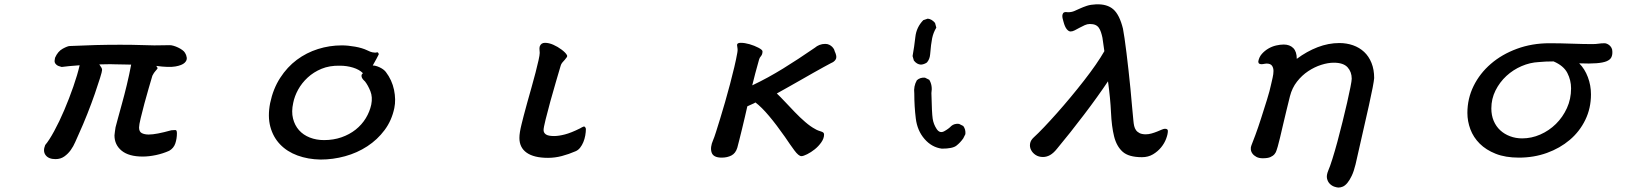

<svg xmlns="http://www.w3.org/2000/svg" viewBox="-20 -678 7540 877"><path d="M261.7 -372.1Q245.1 -376 238.3 -381.8Q231.4 -387.7 230 -393.6Q228.5 -399.4 230 -404.8Q231.4 -410.2 231.4 -414.1Q244.1 -443.4 266.6 -455.6Q289.1 -467.8 298.8 -467.8Q363.3 -470.7 416.5 -472.2Q469.7 -473.6 528.3 -473.6Q586.9 -473.6 624.5 -472.2Q662.1 -470.7 684.6 -470.7Q704.1 -470.7 723.6 -471.2Q743.2 -471.7 755.9 -471.7Q762.7 -471.7 772.9 -468.8Q783.2 -465.8 793.5 -460.9Q803.7 -456.1 812.5 -449.7Q821.3 -443.4 825.2 -436.5Q831.1 -427.7 833 -415Q835 -402.3 823.2 -391.1Q811.5 -379.9 781.7 -374.5Q752 -369.1 693.4 -377Q702.1 -367.2 698.7 -363.8Q695.3 -360.4 688.5 -351.6Q685.5 -348.6 683.1 -344.7Q680.7 -340.8 678.7 -336.9Q675.8 -333 674.8 -328.1Q668.9 -308.6 659.2 -274.9Q649.4 -241.2 639.6 -205.1Q629.9 -168.9 622.6 -138.2Q615.2 -107.4 615.2 -95.7Q615.2 -76.2 627.9 -69.8Q640.6 -63.5 659.2 -63.5Q676.8 -63.5 702.1 -68.4Q727.5 -73.2 762.7 -83Q772.5 -83 780.3 -84Q788.1 -85 788.1 -69.3Q788.1 -44.9 780.8 -22.9Q773.4 -1 752.9 10.7Q724.6 23.4 692.4 30.3Q660.2 37.1 631.8 37.1Q568.4 37.1 535.6 10.3Q502.9 -16.6 502.9 -59.6Q503.9 -68.4 504.9 -77.1Q505.9 -85.9 507.8 -96.7Q510.7 -108.4 518.6 -137.2Q526.4 -166 537.1 -204.6Q547.9 -243.2 559.1 -289.6Q570.3 -335.9 579.1 -382.8Q570.3 -382.8 557.1 -383.3Q543.9 -383.8 529.8 -383.8Q515.6 -383.8 502.9 -384.3Q490.2 -384.8 483.4 -384.8Q466.8 -384.8 455.6 -384.3Q444.3 -383.8 433.6 -383.8Q441.4 -373 443.8 -368.2Q446.3 -363.3 446.3 -358.4Q446.3 -351.6 437 -321.8Q427.7 -292 413.1 -249.5Q398.4 -207 378.9 -157.7Q359.4 -108.4 338.9 -63.5Q332 -48.8 323.7 -29.3Q315.4 -9.8 303.2 7.3Q291 24.4 273.9 36.6Q256.8 48.8 233.4 48.8Q202.1 48.8 188.5 30.8Q174.8 12.7 186.5 -15.6Q204.1 -36.1 227.5 -79.1Q251 -122.1 273.4 -174.8Q295.9 -227.5 314.9 -282.2Q334 -336.9 343.8 -379.9Q313.5 -377.9 295.9 -376Q278.3 -374 261.7 -372.1Z M1706.1 -438.5Q1710 -434.6 1710 -429.7Q1707 -422.9 1700.2 -410.6Q1693.4 -398.4 1682.6 -378.9Q1692.4 -378.9 1703.1 -375Q1713.9 -371.1 1722.2 -366.2Q1730.5 -361.3 1735.8 -356.4Q1741.2 -351.6 1742.2 -349.6Q1770.5 -312.5 1779.8 -267.6Q1789.1 -222.7 1781.2 -184.6Q1769.5 -127.9 1736.8 -84Q1704.1 -40 1657.7 -9.8Q1611.3 20.5 1556.2 35.6Q1501 50.8 1444.3 50.8Q1386.7 49.8 1338.9 32.2Q1291 14.6 1259.3 -18.6Q1227.5 -51.8 1214.8 -99.1Q1202.1 -146.5 1213.9 -207Q1227.5 -272.5 1259.8 -322.3Q1292 -372.1 1335.9 -404.8Q1379.9 -437.5 1432.6 -454.1Q1485.4 -470.7 1541 -470.7Q1569.3 -470.7 1602.1 -464.8Q1634.8 -459 1657.2 -448.2Q1672.9 -440.4 1681.2 -439Q1689.5 -437.5 1693.8 -437.5Q1698.2 -437.5 1700.2 -438.5Q1702.1 -439.5 1706.1 -438.5ZM1647.5 -305.7Q1645.5 -307.6 1641.1 -312Q1636.7 -316.4 1633.8 -321.8Q1630.9 -327.1 1631.3 -333Q1631.8 -338.9 1637.7 -343.8Q1621.1 -360.4 1592.8 -369.1Q1564.5 -377.9 1532.2 -377.9Q1485.4 -378.9 1448.7 -363.8Q1412.1 -348.6 1385.3 -323.7Q1358.4 -298.8 1341.8 -268.6Q1325.2 -238.3 1319.3 -208Q1310.5 -168 1318.4 -136.7Q1326.2 -105.5 1345.7 -83.5Q1365.2 -61.5 1395 -49.8Q1424.8 -38.1 1460 -38.1Q1502.9 -38.1 1539.6 -50.8Q1576.2 -63.5 1604.5 -85.9Q1632.8 -108.4 1650.9 -138.2Q1668.9 -168 1675.8 -200.2Q1682.6 -234.4 1671.9 -261.2Q1661.1 -288.1 1647.5 -305.7Z M2445.3 -465.8Q2451.2 -482.4 2469.2 -482.4Q2487.3 -482.4 2507.3 -473.6Q2527.3 -464.8 2545.4 -451.2Q2563.5 -437.5 2569.3 -426.8Q2572.3 -421.9 2568.8 -416.5Q2565.4 -411.1 2560.1 -405.3Q2554.7 -399.4 2548.8 -392.6Q2543 -385.7 2541 -377.9Q2533.2 -351.6 2520 -306.6Q2506.8 -261.7 2494.1 -215.8Q2481.4 -169.9 2472.2 -132.3Q2462.9 -94.7 2462.9 -84Q2462.9 -71.3 2473.6 -64Q2484.4 -56.6 2510.7 -56.6Q2532.2 -56.6 2560.5 -64Q2588.9 -71.3 2629.9 -91.8Q2637.7 -96.7 2645 -99.6Q2652.3 -102.5 2656.2 -89.8Q2656.2 -75.2 2653.3 -59.1Q2650.4 -43 2644.5 -28.8Q2638.7 -14.6 2629.9 -3.4Q2621.1 7.8 2609.4 12.7Q2578.1 26.4 2546.4 34.7Q2514.6 43 2483.4 43Q2418.9 43 2385.7 19.5Q2352.5 -3.9 2352.5 -47.9Q2352.5 -60.5 2355 -75.7Q2357.4 -90.8 2362.3 -110.4Q2365.2 -123 2372.1 -149.4Q2378.9 -175.8 2388.2 -209Q2397.5 -242.2 2407.7 -278.3Q2418 -314.5 2426.3 -346.7Q2434.6 -378.9 2439.9 -402.8Q2445.3 -426.8 2445.3 -436.5Q2445.3 -444.3 2444.3 -451.2Q2443.4 -458 2445.3 -465.8Z M3346.7 -471.7Q3345.7 -482.4 3363.8 -482.4Q3381.8 -482.4 3403.8 -476.1Q3425.8 -469.7 3444.3 -460Q3462.9 -450.2 3462.9 -443.4Q3462.9 -429.7 3456.1 -421.9Q3449.2 -414.1 3447.3 -406.2Q3436.5 -368.2 3429.7 -342.3Q3422.9 -316.4 3416 -288.1Q3453.1 -305.7 3487.8 -324.7Q3522.5 -343.8 3556.6 -364.7Q3590.8 -385.7 3626.5 -409.2Q3662.1 -432.6 3702.1 -460Q3710.9 -467.8 3723.1 -472.7Q3735.4 -477.5 3749 -477.5Q3759.8 -477.5 3767.6 -473.6Q3775.4 -469.7 3780.8 -464.4Q3786.1 -459 3789.1 -453.6Q3792 -448.2 3792 -445.3Q3802.7 -422.9 3799.3 -411.6Q3795.9 -400.4 3782.2 -392.6Q3785.2 -394.5 3773.9 -388.7Q3762.7 -382.8 3742.2 -371.6Q3721.7 -360.4 3694.8 -345.2Q3668 -330.1 3639.2 -313.5Q3610.4 -296.9 3581.5 -280.8Q3552.7 -264.6 3528.3 -251Q3543.9 -236.3 3565.4 -213.4Q3586.9 -190.4 3610.4 -166Q3633.8 -141.6 3658.2 -120.6Q3682.6 -99.6 3703.1 -88.9Q3710.9 -84 3718.3 -81.5Q3725.6 -79.1 3731.4 -77.1Q3737.3 -75.2 3740.7 -72.3Q3744.1 -69.3 3744.1 -63.5Q3744.1 -45.9 3731.4 -27.8Q3718.8 -9.8 3701.7 3.9Q3684.6 17.6 3667 26.4Q3649.4 35.2 3640.6 35.2Q3627.9 35.2 3608.4 8.8Q3588.9 -17.6 3565.4 -52.7Q3526.4 -108.4 3492.7 -148.4Q3459 -188.5 3430.7 -210Q3424.8 -206.1 3414.1 -201.7Q3403.3 -197.3 3393.6 -192.4Q3388.7 -169.9 3382.3 -143.1Q3376 -116.2 3369.6 -89.8Q3363.3 -63.5 3357.4 -40.5Q3351.6 -17.6 3347.7 -2.9Q3339.8 22.5 3320.8 32.2Q3301.8 42 3276.4 42Q3238.3 42 3230.5 18.6Q3222.7 -4.9 3237.3 -38.1Q3242.2 -48.8 3250.5 -75.2Q3258.8 -101.6 3269.5 -136.2Q3280.3 -170.9 3292 -211.9Q3303.7 -252.9 3314.5 -293.5Q3325.2 -334 3334 -371.1Q3342.8 -408.2 3347.7 -436.5Q3349.6 -446.3 3349.1 -454.1Q3348.6 -461.9 3346.7 -471.7Z M4282.2 1Q4236.3 -4.9 4203.1 -43Q4169.9 -81.1 4163.1 -136.7Q4156.2 -192.4 4156.2 -251Q4152.3 -284.2 4168 -311.5Q4183.6 -325.2 4205.1 -323.2L4224.6 -313.5Q4240.2 -288.1 4234.4 -252.9Q4236.3 -161.1 4240.2 -135.7Q4244.1 -110.4 4258.3 -88.9Q4272.5 -67.4 4293 -78.6Q4313.5 -89.8 4325.2 -102.5Q4338.9 -114.3 4360.4 -112.3L4379.9 -102.5Q4391.6 -86.9 4389.6 -65.4L4379.9 -45.9Q4366.2 -26.4 4348.6 -12.7Q4331.1 1 4282.2 1ZM4213.9 -392.6Q4201.2 -383.8 4186.5 -382.8Q4168 -383.8 4154.3 -401.4L4148.4 -421.9Q4156.2 -464.8 4161.1 -509.3Q4166 -553.7 4197.3 -585.9L4217.8 -592.8Q4236.3 -590.8 4251 -573.2L4256.8 -551.8Q4243.2 -529.3 4237.8 -503.4Q4232.4 -477.5 4228.5 -428.7Q4226.6 -407.2 4213.9 -392.6Z M4837.9 -578.1Q4835.9 -585 4834 -592.8Q4832 -600.6 4832.5 -606.9Q4833 -613.3 4836.4 -618.2Q4839.8 -623 4849.6 -623Q4851.6 -623 4853 -622.6Q4854.5 -622.1 4858.4 -622.1Q4874 -622.1 4886.7 -627.4Q4899.4 -632.8 4913.1 -639.2Q4926.8 -645.5 4944.3 -651.4Q4961.9 -657.2 4986.3 -658.2Q5037.1 -660.2 5065.4 -635.3Q5093.8 -610.4 5109.4 -546.9Q5112.3 -531.2 5116.7 -502.4Q5121.1 -473.6 5125.5 -436Q5129.9 -398.4 5134.8 -356.4Q5139.6 -314.5 5143.6 -272.5Q5147.5 -230.5 5150.9 -191.9Q5154.3 -153.3 5157.2 -125Q5158.2 -113.3 5160.6 -102.5Q5163.1 -91.8 5168.9 -83.5Q5174.8 -75.2 5185.5 -69.8Q5196.3 -64.5 5213.9 -64.5Q5226.6 -64.5 5240.2 -68.4Q5253.9 -72.3 5265.6 -77.1Q5277.3 -82 5286.6 -85.9Q5295.9 -89.8 5300.8 -89.8Q5314.5 -89.8 5314.5 -80.1Q5314.5 -65.4 5306.6 -44.4Q5298.8 -23.4 5283.7 -4.9Q5268.6 13.7 5246.6 26.9Q5224.6 40 5196.3 40Q5135.7 40 5107.9 15.1Q5080.1 -9.8 5068.8 -55.2Q5057.6 -100.6 5054.7 -164.6Q5051.8 -228.5 5041 -306.6Q5019.5 -274.4 4991.2 -234.9Q4962.9 -195.3 4931.6 -154.3Q4900.4 -113.3 4868.7 -73.2Q4836.9 -33.2 4807.6 2Q4792 21.5 4776.4 30.3Q4760.7 39.1 4744.1 39.1Q4724.6 39.1 4710.4 29.8Q4696.3 20.5 4689.5 6.8Q4682.6 -6.8 4685.1 -22Q4687.5 -37.1 4701.2 -49.8Q4721.7 -68.4 4749.5 -97.7Q4777.3 -127 4808.1 -161.6Q4838.9 -196.3 4870.6 -234.4Q4902.3 -272.5 4931.6 -310.1Q4960.9 -347.7 4984.9 -382.3Q5008.8 -417 5024.4 -444.3L5015.6 -505.9Q5012.7 -519.5 5008.8 -531.2Q5004.9 -543 4999 -551.3Q4993.2 -559.6 4983.4 -564Q4973.6 -568.4 4958 -568.4Q4946.3 -568.4 4934.6 -563Q4922.9 -557.6 4911.1 -551.3Q4899.4 -544.9 4889.2 -539.6Q4878.9 -534.2 4870.1 -534.2Q4861.3 -534.2 4852.5 -544.9Q4843.8 -555.7 4837.9 -578.1Z M6072.3 -391.6Q6045.9 -391.6 6015.1 -381.8Q5984.4 -372.1 5955.6 -353Q5926.8 -334 5904.3 -305.2Q5881.8 -276.4 5872.1 -238.3Q5864.3 -207 5856 -172.9Q5847.7 -138.7 5840.3 -106.9Q5833 -75.2 5826.7 -48.8Q5820.3 -22.5 5816.4 -8.8Q5813.5 -1 5811 8.3Q5808.6 17.6 5801.8 25.9Q5794.9 34.2 5782.7 39.6Q5770.5 44.9 5748 44.9Q5730.5 44.9 5718.8 38.6Q5707 32.2 5700.7 23.4Q5694.3 14.6 5693.4 4.4Q5692.4 -5.9 5696.3 -14.6Q5701.2 -26.4 5713.9 -60.5Q5726.6 -94.7 5740.2 -137.2Q5753.9 -179.7 5767.1 -222.2Q5780.3 -264.6 5786.1 -293Q5789.1 -306.6 5793 -323.2Q5796.9 -339.8 5796.9 -354Q5796.9 -368.2 5790 -377.9Q5783.2 -387.7 5764.6 -387.7Q5759.8 -387.7 5753.9 -386.2Q5748 -384.8 5742.2 -384.8Q5736.3 -384.8 5731.9 -387.2Q5727.5 -389.6 5727.5 -397.5Q5731.4 -418 5744.1 -432.1Q5756.8 -446.3 5773.4 -456.1Q5790 -465.8 5808.6 -470.2Q5827.1 -474.6 5843.8 -474.6Q5871.1 -474.6 5887.2 -458.5Q5903.3 -442.4 5903.3 -409.2Q5949.2 -443.4 5998.5 -462.4Q6047.9 -481.4 6097.7 -481.4Q6130.9 -481.4 6160.2 -471.2Q6189.5 -460.9 6210.9 -440.9Q6232.4 -420.9 6244.6 -390.6Q6256.8 -360.4 6256.8 -321.3Q6254.9 -295.9 6232.9 -196.8Q6210.9 -97.7 6171.9 72.3Q6164.1 104.5 6154.3 125Q6144.5 145.5 6134.3 157.7Q6124 169.9 6113.8 174.3Q6103.5 178.7 6093.8 178.7Q6086.9 178.7 6075.2 174.8Q6063.5 170.9 6054.2 161.6Q6044.9 152.3 6041.5 137.7Q6038.1 123 6046.9 101.6Q6054.7 84 6065.9 48.3Q6077.1 12.7 6088.9 -30.8Q6100.6 -74.2 6112.3 -121.6Q6124 -168.9 6133.3 -209.5Q6142.6 -250 6148.4 -279.8Q6154.3 -309.6 6154.3 -318.4Q6154.3 -349.6 6135.3 -370.6Q6116.2 -391.6 6072.3 -391.6Z M7193.4 -388.7Q7218.8 -363.3 7232.9 -325.7Q7247.1 -288.1 7247.1 -247.1Q7247.1 -183.6 7221.2 -130.4Q7195.3 -77.1 7150.4 -39.1Q7105.5 -1 7045.9 20.5Q6986.3 42 6918 42Q6856.4 42 6812 24.4Q6767.6 6.8 6738.8 -22Q6710 -50.8 6696.3 -87.4Q6682.6 -124 6682.6 -162.1Q6682.6 -227.5 6710.9 -285.2Q6739.3 -342.8 6789.6 -386.2Q6839.8 -429.7 6908.7 -455.1Q6977.5 -480.5 7057.6 -480.5Q7081.1 -480.5 7107.9 -480Q7134.8 -479.5 7160.6 -478.5Q7186.5 -477.5 7210.4 -477.1Q7234.4 -476.6 7252.9 -476.6Q7269.5 -476.6 7281.7 -478.5Q7293.9 -480.5 7311.5 -480.5Q7313.5 -480.5 7318.8 -478.5Q7324.2 -476.6 7330.1 -472.2Q7335.9 -467.8 7340.3 -460.4Q7344.7 -453.1 7344.7 -443.4Q7345.7 -427.7 7340.3 -416.5Q7335 -405.3 7318.8 -398.4Q7302.7 -391.6 7272.5 -389.2Q7242.2 -386.7 7193.4 -388.7ZM7076.2 -397.5Q7038.1 -397.5 7008.8 -394.5Q6968.8 -392.6 6930.2 -376Q6891.6 -359.4 6860.8 -331.1Q6830.1 -302.7 6811 -264.6Q6792 -226.6 6792 -182.6Q6792 -151.4 6802.7 -126Q6813.5 -100.6 6832.5 -83Q6851.6 -65.4 6877.4 -55.7Q6903.3 -45.9 6932.6 -45.9Q6975.6 -45.9 7015.6 -63.5Q7055.7 -81.1 7086.9 -111.8Q7118.2 -142.6 7137.2 -184.1Q7156.2 -225.6 7156.2 -274.4Q7156.2 -311.5 7139.2 -344.7Q7122.1 -377.9 7076.2 -397.5Z"/></svg>

Font: JasonHandwriting4
Style: Regular
Weight: 400
Version: Version 1.01.21